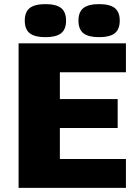

<svg xmlns="http://www.w3.org/2000/svg" viewBox="-20 -910 650 930"><path d="M590 -560H270V-430H550V-290H270V-140H590V0H70V-700H590ZM124 -871Q148 -890 200 -890Q252 -890 276 -871Q300 -852 300 -810Q300 -768 276 -749Q252 -730 200 -730Q148 -730 124 -749Q100 -768 100 -810Q100 -852 124 -871ZM384 -871Q408 -890 460 -890Q512 -890 536 -871Q560 -852 560 -810Q560 -768 536 -749Q512 -730 460 -730Q408 -730 384 -749Q360 -768 360 -810Q360 -852 384 -871Z"/></svg>

Font: Fivo Sans Modern Heavy
Style: Regular
Weight: 900
Designer: Alexander Slobzheninov
Foundry: Alexander Slobzheninov
Version: 1.0